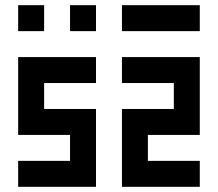

<svg xmlns="http://www.w3.org/2000/svg" viewBox="-20 -720 840 740"><path d="M50 -700V-600H150V-700ZM350 -600V-700H250V-600ZM450 -600H750V-700H450ZM50 -500V-200H250V-100H50V0H350V-300H150V-400H350V-500ZM450 -400H650V-300H450V0H750V-100H550V-200H750V-500H450Z"/></svg>

Font: Mourier
Style: Regular
Weight: 400
Designer: Eric Mourier
Foundry: Velvetyne Type Foundry
Version: Version 2.000;hotconv 1.0.109;makeotfexe 2.5.65596